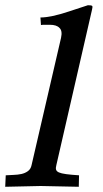

<svg xmlns="http://www.w3.org/2000/svg" viewBox="-33 -713 393 736"><path d="M269 3 123 0Q119 0 -13 3L-11 -41Q2 -42 18.5 -42.5Q35 -43 49 -46Q63 -49 74 -57Q85 -65 88 -80L201 -568Q207 -595 195 -606Q184 -618 158 -618Q145 -618 136.5 -618Q128 -618 124 -617L122 -646Q162 -646 231 -669L304 -693Q317 -693 320 -690.5Q323 -688 320 -677L183 -80Q180 -69 182 -62.5Q184 -56 193 -52Q202 -48 220.5 -45.5Q239 -43 270 -41Z"/></svg>

Font: Lusitana
Style: Italic
Weight: 400
Italic angle: -12°
Designer: Ana Paula Megda
Foundry: Ana Paula Megda
Version: Version 1.000; ttfautohint (v1.1) -l 8 -r 50 -G 200 -x 14 -D